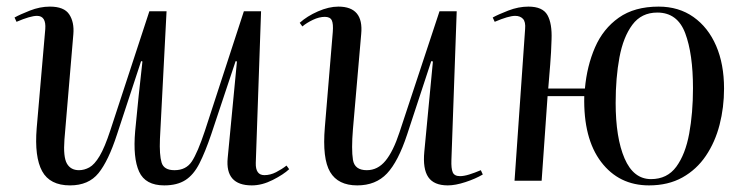

<svg xmlns="http://www.w3.org/2000/svg" viewBox="-20 -547 2258 581"><path d="M24 -494Q40 -503 70.5 -515Q101 -527 131 -527Q174 -527 189.5 -503.5Q205 -480 202 -444L175 -125Q171 -72 182.5 -52Q194 -32 219 -32Q235 -32 250.5 -40.5Q266 -49 281.5 -75Q297 -101 314 -153L432 -513H484L464 -127Q462 -78 469 -55Q476 -32 508 -32Q543 -32 560.5 -58.5Q578 -85 600 -151L718 -513H770L754 -54Q753 -17 780 -17Q798 -17 815.5 -26Q833 -35 847 -46L855 -35Q838 -19 805.5 -2.5Q773 14 742 14Q661 14 669 -69L697 -361L693 -362L619 -140Q601 -87 583.5 -52.5Q566 -18 541 -2Q516 14 477 14Q420 14 401 -27.5Q382 -69 389 -150Q394 -203 399.5 -256Q405 -309 411 -361L407 -362L334 -140Q308 -60 278 -23Q248 14 192 14Q131 14 107.5 -29Q84 -72 91 -159L117 -459Q120 -499 92 -499Q72 -499 30 -481Z M887 -478Q909 -498 942 -512.5Q975 -527 1004 -527Q1081 -527 1073 -444L1048 -156Q1043 -95 1048 -63.5Q1053 -32 1090 -32Q1123 -32 1146.5 -60.5Q1170 -89 1189 -147L1310 -513H1362L1346 -63Q1345 -37 1350 -25.5Q1355 -14 1372 -14Q1384 -14 1400 -19Q1416 -24 1435 -32L1441 -19Q1419 -6 1388.5 4Q1358 14 1335 14Q1293 14 1276 -11Q1259 -36 1264 -88L1290 -361L1285 -362L1212 -140Q1185 -58 1151 -22Q1117 14 1061 14Q1003 14 979 -26.5Q955 -67 963 -162L987 -450Q989 -475 984 -485.5Q979 -496 963 -496Q946 -496 927 -487Q908 -478 895 -467Z M1944 14Q1853 14 1799 -57Q1745 -128 1748 -256H1637L1619 0H1537L1569 -459Q1571 -481 1562.5 -490Q1554 -499 1539 -499Q1519 -499 1477 -481L1471 -494Q1487 -503 1518 -515Q1549 -527 1579 -527Q1622 -527 1636.5 -501.5Q1651 -476 1649 -427Q1648 -389 1645 -352.5Q1642 -316 1639 -279H1750Q1756 -347 1780.5 -403.5Q1805 -460 1852.5 -493.5Q1900 -527 1973 -527Q2034 -527 2078.5 -495.5Q2123 -464 2147 -408.5Q2171 -353 2171 -279Q2171 -222 2157.5 -169.5Q2144 -117 2116 -75.5Q2088 -34 2045 -10Q2002 14 1944 14ZM1950 -5Q1999 -5 2026.5 -42.5Q2054 -80 2065.5 -142.5Q2077 -205 2077 -280Q2077 -384 2053.5 -446.5Q2030 -509 1969 -509Q1921 -509 1893.5 -472Q1866 -435 1854.5 -373.5Q1843 -312 1843 -236Q1843 -130 1870 -67.5Q1897 -5 1950 -5Z"/></svg>

Font: Literata 72pt
Style: Italic
Weight: 400
Italic angle: -2°
Designer: Latin by Veronika Burian and Jose Scaglione. Greek by Irene Vlachou. Cyrillic by Vera Evstafieva
Foundry: TypeTogether
Version: Version 3.002